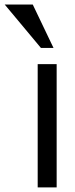

<svg xmlns="http://www.w3.org/2000/svg" viewBox="-98 -815 328 835"><path d="M80.1 -606.4 -77.6 -795.4H44.4L134.8 -606.4ZM148.4 -536.1V0H65.9V-536.1Z"/></svg>

Font: Oxygen
Style: Regular
Weight: 400
Designer: Vernon Adams
Foundry: Vernon Adams
Version: Version Release 0.2.3 webfont; ttfautohint (v0.93.3-1d66) -l